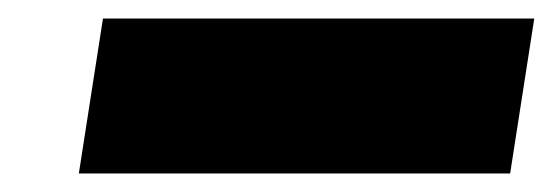

<svg xmlns="http://www.w3.org/2000/svg" viewBox="-20 -443 596 207"><path d="M65 -256H530L556 -423H91Z"/></svg>

Font: Rabbid Highway Sign IV
Style: BlkObl
Weight: 400
Foundry: Cannot Into Space Fonts
Version: Version 0.277